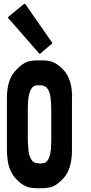

<svg xmlns="http://www.w3.org/2000/svg" viewBox="-20 -993 480 1015"><path d="M360.4 -471.7Q360.4 -380.9 360.4 -199.2Q360.4 -148.4 348.6 -110.4Q336.9 -72.3 313.5 -48.8Q289.1 -22.5 266.6 -10.7Q243.2 2 200.2 2Q199.2 2 197.3 2Q195.3 2 193.4 2Q192.4 2 190.4 2Q186.5 2 182.6 2Q179.7 2 176.8 2Q134.8 2 111.3 -10.7Q87.9 -22.5 63.5 -48.8Q46.9 -66.4 36.1 -90.8Q24.4 -115.2 20.5 -146.5Q18.6 -159.2 17.6 -172.9Q16.6 -186.5 16.6 -200.2Q16.6 -291 16.6 -473.6Q16.6 -524.4 28.3 -561.5Q41 -599.6 65.4 -623Q88.9 -648.4 112.3 -661.1Q135.7 -673.8 178.7 -673.8Q179.7 -673.8 181.6 -673.8Q183.6 -673.8 185.5 -673.8Q186.5 -673.8 188.5 -673.8Q192.4 -673.8 195.3 -673.8Q199.2 -673.8 202.1 -673.8Q244.1 -673.8 267.6 -661.1Q291 -649.4 315.4 -623Q332 -606.4 342.8 -581.1Q353.5 -556.6 358.4 -525.4Q359.4 -512.7 360.4 -499Q361.3 -493.2 361.3 -488.3Q361.3 -479.5 360.4 -471.7ZM127 -258.8Q127 -239.3 128.9 -222.7Q129.9 -207 130.9 -194.3Q132.8 -181.6 135.7 -171.9Q138.7 -162.1 142.6 -154.3Q146.5 -147.5 150.4 -142.6Q155.3 -137.7 161.1 -134.8Q165 -131.8 174.8 -130.9Q185.5 -128.9 194.3 -127.9Q196.3 -127.9 197.3 -128.9Q199.2 -129.9 201.2 -129.9Q205.1 -129.9 210.9 -130.9Q215.8 -131.8 217.8 -132.8Q223.6 -135.7 227.5 -140.6Q232.4 -145.5 236.3 -152.3Q240.2 -160.2 243.2 -169.9Q246.1 -179.7 247.1 -191.4Q250 -203.1 250 -219.7Q251 -235.4 251 -254.9Q251 -306.6 251 -412.1Q251 -431.6 250 -448.2Q249 -463.9 247.1 -476.6Q246.1 -489.3 243.2 -499Q240.2 -508.8 236.3 -516.6Q232.4 -523.4 227.5 -529.3Q222.7 -534.2 217.8 -536.1Q206.1 -542 197.3 -542Q188.5 -542 181.6 -542Q178.7 -542 176.8 -542Q174.8 -542 172.9 -542Q169.9 -542 167 -541Q164.1 -540 161.1 -538.1Q155.3 -535.2 150.4 -530.3Q146.5 -525.4 142.6 -518.6Q138.7 -510.7 135.7 -501Q132.8 -491.2 130.9 -479.5Q128.9 -467.8 127.9 -451.2Q127 -435.5 127 -416Q127 -396.5 127 -357.4Q127 -324.2 127 -258.8ZM23.4 -897.5Q22.5 -898.4 22.5 -899.4Q22.5 -900.4 22.5 -901.4Q22.5 -902.3 23.4 -903.3Q23.4 -904.3 24.4 -904.3Q51.8 -926.8 106.4 -971.7Q107.4 -971.7 108.4 -972.7Q109.4 -972.7 110.4 -972.7Q112.3 -972.7 112.3 -971.7Q113.3 -970.7 114.3 -970.7Q161.1 -903.3 254.9 -768.6Q256.8 -767.6 256.8 -765.6Q256.8 -765.6 255.9 -764.6Q255.9 -762.7 253.9 -761.7Q234.4 -744.1 193.4 -710Q192.4 -710 191.4 -710Q191.4 -709 190.4 -709Q189.5 -709 188.5 -710Q187.5 -710.9 186.5 -710.9Q131.8 -773.4 23.4 -897.5Z"/></svg>

Font: Typeface
Style: Regular
Weight: 400
Version: Version 1.0